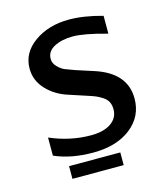

<svg xmlns="http://www.w3.org/2000/svg" viewBox="-99 -618 682 789"><g transform="rotate(-15 242.5 -224.0)"><path d="M112 40H330V94H112ZM444 -159Q444 -83 383.5 -35.5Q323 12 223 12Q128 12 59 -19V-96Q144 -59 233 -59Q287 -59 318 -80.5Q349 -102 349 -139Q349 -157 342 -170.5Q335 -184 320 -193.5Q305 -203 293 -208Q281 -213 262 -219L186 -244Q131 -261 95 -299.5Q59 -338 59 -389Q59 -456 119.5 -499Q180 -542 267 -542Q330 -542 409 -520V-444Q313 -471 264 -471Q217 -471 185 -454Q153 -437 153 -405Q153 -386 168 -371Q183 -356 197.5 -350Q212 -344 238 -335L315 -310Q444 -268 444 -159Z"/></g></svg>

Font: AbakuTLSymSans
Style: Regular
Weight: 400
Version: Version 2007.05.04